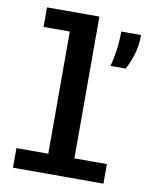

<svg xmlns="http://www.w3.org/2000/svg" viewBox="-84 -814 709 879"><g transform="rotate(10 270.5 -375.0)"><path d="M37 0V-91H185V-659H63V-750H306.5V-91H457.5V0ZM395.5 -536.5Q403.5 -562.5 410.2 -607Q417 -651.5 417 -700H509Q509 -647 494.5 -603.5Q480 -560 466 -536.5Z"/></g></svg>

Font: Trispace Medium
Style: Regular
Weight: 500
Designer: Tyler Finck
Foundry: Etcetera Type Company
Version: Version 1.210; ttfautohint (v1.8.3)